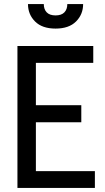

<svg xmlns="http://www.w3.org/2000/svg" viewBox="-20 -927 517 947"><path d="M66 -700H440V-617H157V-408H381V-324H157V-83H448V0H66ZM118 -907H196Q196 -881 210.5 -866Q225 -851 254 -851Q283 -851 297.5 -866Q312 -881 312 -907H390Q390 -856 355 -821Q320 -786 254 -786Q188 -786 153 -821Q118 -856 118 -907Z"/></svg>

Font: Cabin Condensed
Style: Regular
Weight: 400
Width: 3
Version: Version 2.001